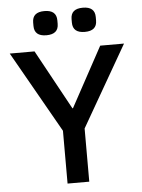

<svg xmlns="http://www.w3.org/2000/svg" viewBox="-60 -949 737 996"><g transform="rotate(-5 308.5 -451.0)"><path d="M364 0H251V-275L11 -698H140L310 -387H313L482 -698H606L364 -277ZM146 -830V-848Q146 -902 209 -902Q272 -902 272 -848V-830Q272 -776 209 -776Q146 -776 146 -830ZM346 -830V-848Q346 -902 409 -902Q472 -902 472 -848V-830Q472 -776 409 -776Q346 -776 346 -830Z"/></g></svg>

Font: IBM Plex Sans Medm
Style: Regular
Weight: 500
Designer: Mike Abbink, Paul van der Laan, Pieter van Rosmalen
Foundry: Bold Monday
Version: Version 3.005